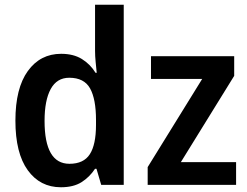

<svg xmlns="http://www.w3.org/2000/svg" viewBox="-20 -780 1044 810"><path d="M237 10Q149 10 97 -62Q45 -134 45 -271Q45 -408 97.5 -480.5Q150 -553 238 -553Q290 -553 325.5 -531Q361 -509 383 -473H388Q386 -493 383.5 -518.5Q381 -544 381 -566V-760H502V0H407L387 -68H381Q358 -33 324 -11.5Q290 10 237 10ZM273 -89Q333 -89 359 -129.5Q385 -170 385 -253V-274Q385 -362 360 -407Q335 -452 272 -452Q220 -452 194 -404.5Q168 -357 168 -270Q168 -89 273 -89ZM976 0H603V-75L833 -447H617V-543H968V-460L743 -96H976Z"/></svg>

Font: Noto Sans SemiCondensed SemiBold
Style: Regular
Weight: 600
Width: 4
Designer: Monotype Design Team
Foundry: Monotype Imaging Inc.
Version: Version 2.013; ttfautohint (v1.8.4.7-5d5b)